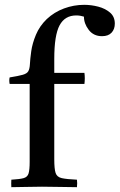

<svg xmlns="http://www.w3.org/2000/svg" viewBox="-20 -775 496 796"><path d="M330 -427H205V-114Q205 -75 210.5 -58Q216 -41 236 -36.5Q256 -32 299 -30Q301 -16 299 1Q265 1 230 0Q195 -1 154 -1Q114 -1 86.5 0Q59 1 27 1Q26 -14 27 -30Q62 -32 78 -36.5Q94 -41 98.5 -56Q103 -71 103 -104V-427H20Q17 -442 20 -454Q57 -460 74.5 -465Q92 -470 97.5 -480Q103 -490 104 -509Q105 -530 109.5 -562.5Q114 -595 129 -631Q144 -667 174 -696Q205 -725 245.5 -740Q286 -755 329 -755Q358 -755 387 -747.5Q416 -740 436 -723Q456 -706 456 -677Q456 -654 442.5 -639.5Q429 -625 403 -625Q368 -625 348 -651Q328 -677 328 -706Q321 -708 313.5 -709.5Q306 -711 296 -711Q249 -711 227 -670Q205 -629 205 -531V-473H330Q333 -451 330 -427Z"/></svg>

Font: Tiro Devanagari Hindi
Style: Regular
Weight: 400
Designer: Devanagari: John Hudson & Fiona Ross. Latin: John Hudson.
Foundry: Tiro Typeworks Ltd.
Version: Version 1.52